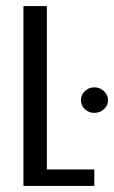

<svg xmlns="http://www.w3.org/2000/svg" viewBox="-20 -611 375 631"><path d="M57 0V-591H134V-54H290V0ZM290 -240Q272 -240 259 -252Q246 -264 246 -282Q246 -299 259 -311.5Q272 -324 290 -324Q308 -324 321.5 -311.5Q335 -299 335 -282Q335 -264 321.5 -252Q308 -240 290 -240Z"/></svg>

Font: Alumni Sans Thin Medium
Style: Regular
Weight: 500
Version: Version 1.018